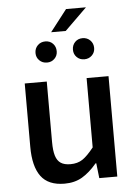

<svg xmlns="http://www.w3.org/2000/svg" viewBox="-57 -877 668 933"><g transform="rotate(-5 276.5 -410.5)"><path d="M256.8 -79.6Q291.5 -79.6 315.7 -95.7Q339.8 -111.8 371.1 -151.4V-489.7H478V0H390.1L381.8 -73.2H378.4Q342.8 -30.8 306.2 -9.3Q269.5 12.2 220.2 12.2Q141.1 12.2 105.2 -36.4Q69.3 -85 69.3 -180.7V-489.7H176.8V-194.8Q176.8 -152.3 184.6 -127.4Q192.4 -102.5 209.7 -91.1Q227.1 -79.6 256.8 -79.6ZM218.8 -726.6 300.8 -832.5H397.9L290 -726.6ZM237.8 -632.3Q237.8 -610.8 223.1 -596.2Q208.5 -581.5 186.5 -581.5Q164.1 -581.5 149.2 -596.2Q134.3 -610.8 134.3 -632.3Q134.3 -654.8 149.2 -669.7Q164.1 -684.6 186.5 -684.6Q209 -684.6 223.4 -669.7Q237.8 -654.8 237.8 -632.3ZM420.4 -632.3Q420.4 -610.8 405.5 -596.2Q390.6 -581.5 368.2 -581.5Q346.2 -581.5 331.5 -596.2Q316.9 -610.8 316.9 -632.3Q316.9 -654.8 331.3 -669.7Q345.7 -684.6 368.2 -684.6Q390.6 -684.6 405.5 -669.7Q420.4 -654.8 420.4 -632.3Z"/></g></svg>

Font: Varta
Style: Bold
Weight: 700
Designer: Joana Correia, Viktoriya Grabowska, Eben Sorkin
Foundry: Sorkin Type
Version: Version 1.002; ttfautohint (v1.3) -l 8 -r 24 -G 200 -x 12 -H